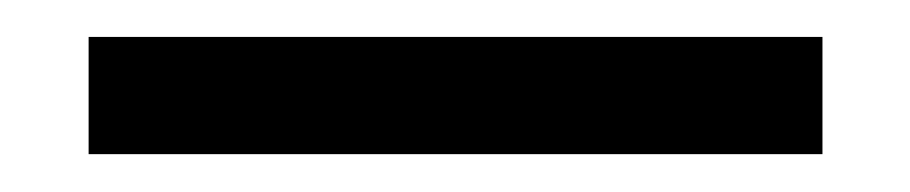

<svg xmlns="http://www.w3.org/2000/svg" viewBox="-20 20 493 104"><path d="M28 103.5V40H425.5V103.5Z"/></svg>

Font: Anek Gurmukhi
Style: Regular
Weight: 400
Designer: Sarang Kulkarni (Gurmukhi), Yesha Goshar (Latin)
Foundry: Ek Type
Version: Version 1.003